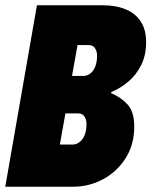

<svg xmlns="http://www.w3.org/2000/svg" viewBox="-25 -708 574 728"><path d="M-5 0 115 -688H365Q415 -688 452 -672.5Q489 -657 509 -626Q529 -595 529 -549Q529 -498 510 -460.5Q491 -423 461 -398Q431 -373 397 -359L396 -355Q434 -339 459 -311.5Q484 -284 484 -228Q484 -160 451.5 -108.5Q419 -57 366 -28.5Q313 0 252 0ZM202 -160H252Q263 -160 275 -168Q287 -176 295 -193.5Q303 -211 303 -238Q303 -255 295 -266.5Q287 -278 272 -278H223ZM248 -420H291Q301 -420 310 -424.5Q319 -429 326.5 -438.5Q334 -448 338.5 -462.5Q343 -477 343 -497Q343 -514 335 -525.5Q327 -537 312 -537H269Z"/></svg>

Font: Archivo ExtraCondensed Black
Style: Italic
Weight: 900
Width: 2
Italic angle: -10°
Designer: Hector Gatti
Foundry: Omnibus-Type
Version: Version 2.001